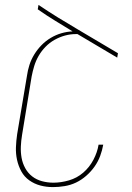

<svg xmlns="http://www.w3.org/2000/svg" viewBox="-20 -755 540 783"><path d="M196 8Q169 8 144.5 1.5Q120 -5 99.5 -19.5Q79 -34 67 -56Q55 -78 49.5 -103Q44 -128 45 -154.5Q46 -181 50 -208L90 -446Q93 -468 100 -490Q107 -512 119.5 -532.5Q132 -553 149 -570.5Q166 -588 187 -600.5Q208 -613 230.5 -619.5Q253 -626 276 -627Q240 -649 204 -671Q168 -693 134 -717L137 -735Q177 -708 217.5 -683Q258 -658 299 -634L461 -538L458 -520L296 -616H289Q267 -616 245 -610Q223 -604 202.5 -592.5Q182 -581 165.5 -564Q149 -547 137.5 -527Q126 -507 119.5 -485.5Q113 -464 109 -443L70 -205Q66 -181 65 -157.5Q64 -134 68 -111.5Q72 -89 83 -69Q94 -49 111.5 -35.5Q129 -22 151.5 -16Q174 -10 198 -10Q229 -10 261.5 -19.5Q294 -29 319.5 -51Q345 -73 361 -103.5Q377 -134 382 -165H401Q397 -142 388.5 -119Q380 -96 365.5 -75.5Q351 -55 331.5 -38Q312 -21 290 -10.5Q268 0 243.5 4Q219 8 196 8Z"/></svg>

Font: Iosevka Term Curly Th Obl
Style: Regular
Weight: 100
Italic angle: -9°
Designer: Belleve Invis
Foundry: Belleve Invis
Version: Version 32.3.0